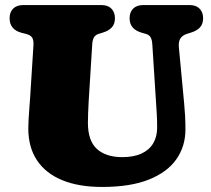

<svg xmlns="http://www.w3.org/2000/svg" viewBox="-20 -720 836 760"><path d="M598 -309 583 -543Q582 -562.5 576 -572.5Q570 -582.5 557 -586L541 -590.5Q518 -597 505.5 -611Q493 -625 493 -648Q493 -671.5 507 -685.8Q521 -700 547 -700H730Q756 -700 770 -685.8Q784 -671.5 784 -648Q784 -625 771.5 -611.5Q759 -598 736 -591L720 -586Q702.5 -580.5 694.2 -568Q686 -555.5 688 -533L709 -310Q711.5 -284 712.8 -259Q714 -234 714 -207Q714 -141.5 678.5 -90.2Q643 -39 570 -9.5Q497 20 384 20Q291 20 225.8 -7Q160.5 -34 126.2 -85.8Q92 -137.5 92 -212Q92 -225.5 93.2 -247.5Q94.5 -269.5 96.2 -291.8Q98 -314 99 -329L112.5 -542Q113.5 -561.5 107 -571.5Q100.5 -581.5 82 -586L66 -590Q18 -602.5 18 -648Q18 -671.5 32 -685.8Q46 -700 72 -700H381Q407 -700 421 -685.8Q435 -671.5 435 -648Q435 -625 422.5 -611.5Q410 -598 387 -591L371 -586Q358.5 -582.5 352.2 -572.5Q346 -562.5 345 -543L331 -319Q329.5 -293 328.8 -271Q328 -249 328 -234Q328 -163 363.5 -130.5Q399 -98 464 -98Q509.5 -98 540.2 -112.2Q571 -126.5 586.5 -152.8Q602 -179 602 -215Q602 -249 600.5 -269.8Q599 -290.5 598 -309Z"/></svg>

Font: Fraunces SuperSoft 9pt
Style: Regular
Weight: 900
Version: Version 1.000;[b76b70a41]